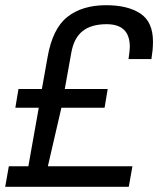

<svg xmlns="http://www.w3.org/2000/svg" viewBox="-28 -718 608 738"><path d="M-8 0 6 -79H81L121 -304H31L43 -376H133L155 -499Q174 -608 231 -653Q288 -698 380 -698Q463 -698 511.5 -666Q560 -634 560 -558Q560 -541 558.5 -525.5Q557 -510 554 -491H466Q468 -505 469.5 -517.5Q471 -530 471 -537Q471 -582 448.5 -603.5Q426 -625 382 -625Q323 -625 289.5 -598.5Q256 -572 246 -515L221 -376H386L374 -304H208L156 -79H481L467 0Z"/></svg>

Font: Archivo VF Beta
Style: Italic
Weight: 400
Italic angle: -10°
Designer: Hector Gatti
Foundry: Omnibus-Type
Version: Version 1.002